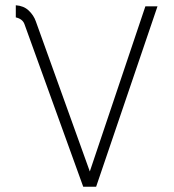

<svg xmlns="http://www.w3.org/2000/svg" viewBox="-20 -710 660 729"><path d="M40 -644V-690Q70 -688 89 -670Q108 -652 116 -629L321 -59L532 -686H578L345 -1H296L73 -618Q66 -638 40 -644Z"/></svg>

Font: Bellota Text Light
Style: Regular
Weight: 300
Designer: Kemie Guaida
Foundry: Kemie Guaida
Version: Version 4.001